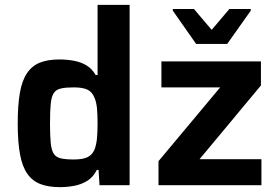

<svg xmlns="http://www.w3.org/2000/svg" viewBox="-20 -763 1145 791"><path d="M227 8Q180 8 147 -4.5Q114 -17 93 -46.5Q72 -76 62.5 -127Q53 -178 53 -254Q53 -330 62 -381Q71 -432 91.5 -462Q112 -492 144.5 -505Q177 -518 224 -518Q257 -518 285.5 -512.5Q314 -507 336.5 -493.5Q359 -480 374 -454H382V-743H514V0H390L386 -63H379Q364 -33 339.5 -18Q315 -3 286 2.5Q257 8 227 8ZM284 -106Q321 -106 340.5 -115.5Q360 -125 369 -146Q377 -166 379.5 -193Q382 -220 382 -255Q382 -291 379.5 -317Q377 -343 369 -361Q360 -384 340.5 -393.5Q321 -403 284 -403Q251 -403 231 -398.5Q211 -394 201.5 -379.5Q192 -365 189 -335.5Q186 -306 186 -255Q186 -204 189 -174Q192 -144 201.5 -129.5Q211 -115 231 -110.5Q251 -106 284 -106ZM633 0V-99L887 -403H645V-510H1055V-411L802 -107H1057V0ZM788 -582 692 -719V-726H779L852 -640L925 -726H1013V-719L916 -582Z"/></svg>

Font: Saira Thin SemiBold
Style: Regular
Weight: 600
Version: Version 1.101